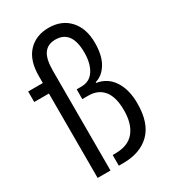

<svg xmlns="http://www.w3.org/2000/svg" viewBox="-182 -829 811 918"><g transform="rotate(-30 223.5 -369.5)"><path d="M236 -739Q308 -739 350.5 -692.5Q393 -646 393 -566Q393 -497 368 -455Q343 -413 302 -401V-397Q360 -388 392 -339Q424 -290 424 -214Q424 -106 370.5 -53Q317 0 222 0H198V-59H213Q284 -59 318 -101Q352 -143 352 -217Q352 -291 322.5 -327Q293 -363 240 -363H206V-417H232Q278 -417 302 -454Q326 -491 326 -551Q326 -674 236 -674Q194 -674 173 -645Q152 -616 152 -551V0H81V-466H0V-524H81V-562Q81 -649 123.5 -694Q166 -739 236 -739Z"/></g></svg>

Font: Mona Sans Condensed
Style: Regular
Weight: 400
Width: 3
Designer: Deni Anggara
Foundry: GitHub
Version: Version 2.000